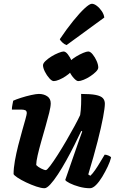

<svg xmlns="http://www.w3.org/2000/svg" viewBox="-20 -998 616 1018"><path d="M216 0Q199 0 172.5 -9Q146 -18 118.5 -31Q91 -44 72.5 -56.5Q54 -69 52 -75Q52 -106 59 -145.5Q66 -185 76.5 -226.5Q87 -268 97.5 -304.5Q108 -341 115 -366.5Q122 -392 122 -398Q122 -410 114 -413.5Q106 -417 92 -417H43Q43 -430 46 -443.5Q49 -457 50 -464Q65 -471 91.5 -479.5Q118 -488 145 -494Q172 -500 186 -500Q212 -500 230.5 -487.5Q249 -475 249 -450Q249 -433 241 -400.5Q233 -368 221.5 -328Q210 -288 198.5 -247.5Q187 -207 179.5 -174Q172 -141 172 -123Q181 -113 198 -104.5Q215 -96 223 -96Q229 -96 246 -118.5Q263 -141 286 -177Q309 -213 332.5 -253.5Q356 -294 375.5 -330Q395 -366 405 -388Q409 -413 410 -444.5Q411 -476 410 -500Q461 -500 488 -494.5Q515 -489 525.5 -477.5Q536 -466 536 -448Q536 -427 526.5 -376Q517 -325 497.5 -248.5Q478 -172 448 -73L459 -66Q470 -76 484 -96Q498 -116 511.5 -139Q525 -162 535 -178Q544 -178 555.5 -173Q567 -168 569 -163Q564 -142 551 -114.5Q538 -87 522 -60.5Q506 -34 489 -17Q472 0 457 0Q429 0 400 -8Q371 -16 350 -26.5Q329 -37 326 -44L376 -188Q388 -223 399 -254Q410 -285 416 -301L411 -304Q395 -270 374.5 -229Q354 -188 331.5 -147.5Q309 -107 287 -73.5Q265 -40 246.5 -20Q228 0 216 0ZM395 -568Q386 -568 372 -583Q358 -598 348.5 -618Q339 -638 339 -652Q339 -662 352 -674.5Q365 -687 384 -698.5Q403 -710 421 -717.5Q439 -725 448 -725Q459 -725 471.5 -709.5Q484 -694 492.5 -674.5Q501 -655 501 -640Q501 -630 488.5 -617.5Q476 -605 458.5 -593.5Q441 -582 423.5 -575Q406 -568 395 -568ZM265 -568Q255 -568 241.5 -583Q228 -598 218 -618Q208 -638 208 -652Q208 -662 221 -674.5Q234 -687 252.5 -698.5Q271 -710 290 -717.5Q309 -725 317 -725Q328 -725 340 -709.5Q352 -694 360.5 -674Q369 -654 369 -640Q369 -630 357 -617.5Q345 -605 327.5 -593.5Q310 -582 293 -575Q276 -568 265 -568ZM333 -759Q321 -763 310.5 -773Q300 -783 297 -790Q334 -845 368.5 -887.5Q403 -930 429 -954Q455 -978 467 -978Q479 -978 493.5 -967Q508 -956 519.5 -939Q531 -922 533 -905Z"/></svg>

Font: Texturina 12pt ExtraBold
Style: Italic
Weight: 800
Italic angle: -11°
Designer: Guillermo Torres Carreño
Foundry: Omnibus-Type
Version: Version 1.002